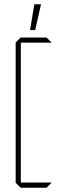

<svg xmlns="http://www.w3.org/2000/svg" viewBox="-20 -875 275 895"><path d="M76 0 53 -23V-677L76 -700H197L220 -677V-676H77V-24H220V-23L197 0ZM120 -735 140 -855H171V-854L144 -735Z"/></svg>

Font: Foldit Thin Thin
Style: Regular
Weight: 250
Version: Version 1.003